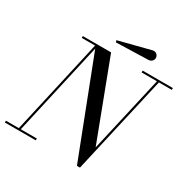

<svg xmlns="http://www.w3.org/2000/svg" viewBox="-233 -1078 1241 1265"><g transform="rotate(30 387.5 -445.0)"><path d="M579.1 -830.1 334 -823 330.1 -837.2 569.1 -898.2Q588.6 -903.1 601.3 -892Q614 -880.9 614 -865Q614 -850.8 603.8 -840.8Q593.5 -830.8 579.1 -830.1ZM-34.9 -13.9H63.2L226.1 -736.1H125V-750H340.1L564.9 -157L696.8 -736.1H580.1V-750H810.1V-736.1H711.9L542 10H519L237.1 -719.2L78.1 -13.9H200V0H-34.9Z"/></g></svg>

Font: Bodoni* 16
Style: Italic
Weight: 400
Italic angle: -13°
Version: Version 2.000